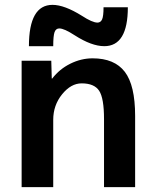

<svg xmlns="http://www.w3.org/2000/svg" viewBox="-20 -770 640 790"><path d="M317 -705Q360 -677 381 -677Q394 -677 400 -690Q406 -703 406 -740H506Q506 -580 409 -580Q357 -580 287 -625Q244 -653 224 -653Q210 -653 204.5 -638Q199 -623 199 -580H99Q99 -750 196 -750Q245 -750 317 -705ZM69 -520H191L193 -447H195Q225 -486 269.5 -508Q314 -530 361 -530Q451 -530 493.5 -474.5Q536 -419 536 -293V0H408V-280Q408 -366 388 -396.5Q368 -427 316 -427Q272 -427 235.5 -382Q199 -337 199 -277V0H69Z"/></svg>

Font: Mplus 1p Bold
Style: Bold
Weight: 700
Version: Version 1.061